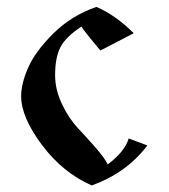

<svg xmlns="http://www.w3.org/2000/svg" viewBox="-20 -530 496 563"><path d="M42 -248Q42 -285.2 63 -332.5Q84 -379.9 136.7 -432.1Q189.5 -484.4 262.7 -509.8Q319.3 -485.4 372.1 -432.6L274.4 -381.8Q226.6 -438.5 218.8 -452.1Q172.9 -421.9 157.2 -391.6Q141.6 -361.3 141.6 -309.6Q141.6 -266.6 162.1 -224.1Q182.6 -181.6 208 -154.8Q233.4 -127.9 260.3 -97.2Q287.1 -66.4 295.9 -47.9Q345.7 -85 357.4 -124L412.1 -103.5Q350.6 -22.5 249 13.7Q164.1 -23.4 103 -105Q42 -186.5 42 -248Z"/></svg>

Font: TriodPostnaja
Style: Medium
Weight: 500
Version: 20110805